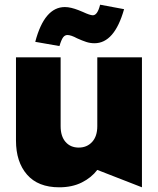

<svg xmlns="http://www.w3.org/2000/svg" viewBox="-20 -785 671 817"><path d="M232 12Q287 12 328 -8.5Q369 -29 394 -62L584 12V-541H394V-248Q394 -205 372 -181Q350 -157 315 -157Q280 -157 259 -181Q238 -205 238 -248V-541H48V-187Q48 -96 95 -42Q142 12 232 12ZM267 -636Q282 -636 308 -622Q330 -612 347 -606.5Q364 -601 382 -601Q467 -601 508 -746L406 -765Q395 -720 375 -720Q363 -720 333 -734Q329 -736 313.5 -742Q298 -748 283.5 -751.5Q269 -755 256 -755Q169 -755 130 -607L233 -589Q241 -616 248.5 -626Q256 -636 267 -636Z"/></svg>

Font: Geom Black
Style: Bold
Weight: 900
Version: Version 1.102